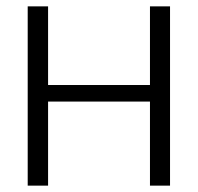

<svg xmlns="http://www.w3.org/2000/svg" viewBox="-20 -583 621 603"><path d="M131 0H67V-563H131ZM451 -563H514V0H451ZM485 -264H101V-316H485Z"/></svg>

Font: Darker Grotesque Medium
Style: Regular
Weight: 500
Designer: Gabriel Lam
Foundry: TypeRant
Version: Version 1.000;gftools[0.9.28]